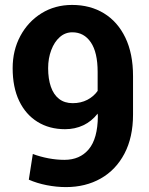

<svg xmlns="http://www.w3.org/2000/svg" viewBox="-20 -741 597 771"><path d="M244.6 10.3Q207.5 10.3 168.2 2.7Q128.9 -4.9 95.7 -19.5L111.8 -122.6Q142.6 -111.3 175 -105.2Q207.5 -99.1 238.8 -99.1Q300.8 -99.1 336.4 -141.6Q372.1 -184.1 373 -273.9L372.1 -284.7Q348.1 -253.9 314.7 -238Q281.2 -222.2 241.2 -222.2Q178.2 -222.2 130.6 -251.7Q83 -281.2 56.9 -335.9Q30.8 -390.6 30.8 -467.3Q30.8 -539.1 61.8 -596.7Q92.8 -654.3 146.7 -687.7Q200.7 -721.2 269.5 -721.2Q342.3 -721.2 397.5 -687.5Q452.6 -653.8 483.4 -589.8Q514.2 -525.9 514.2 -435.5V-281.2Q514.2 -189.5 479.7 -124Q445.3 -58.6 384.5 -24.2Q323.7 10.3 244.6 10.3ZM272 -326.7Q304.7 -326.7 330.6 -340.1Q356.4 -353.5 372.1 -376V-452.1Q372.1 -530.8 344.7 -571Q317.4 -611.3 270.5 -611.3Q241.7 -611.3 220 -592Q198.2 -572.8 185.8 -539.8Q173.3 -506.8 173.3 -467.3Q173.3 -424.3 184.3 -392.6Q195.3 -360.8 217.3 -343.8Q239.3 -326.7 272 -326.7Z"/></svg>

Font: Robotiche
Style: Bold
Weight: 700
Designer: Google
Version: Version 2.001